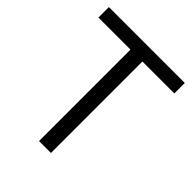

<svg xmlns="http://www.w3.org/2000/svg" viewBox="-200 -833 951 951"><g transform="rotate(45 275.5 -357.0)"><path d="M316.9 0H233.4V-640.6H8.8V-713.9H540.5V-640.6H316.9Z"/></g></svg>

Font: Wonky
Style: Regular
Weight: 400
Designer: Monotype Design Team
Foundry: Monotype Imaging Inc.
Version: Version 3.000